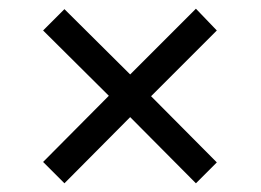

<svg xmlns="http://www.w3.org/2000/svg" viewBox="-20 -579 599 441"><path d="M128 -158 79 -207 230 -359 79 -509 128 -558 279 -408 430 -559 478 -509 327 -358 478 -206 430 -158 279 -310Z"/></svg>

Font: Noto Serif Bengali ExtraBold
Style: Regular
Weight: 800
Designer: Juan Bruce, Universal Thirst, Indian Type Foundry and the Monotype Design Team.
Foundry: Monotype Imaging Inc.
Version: Version 2.003